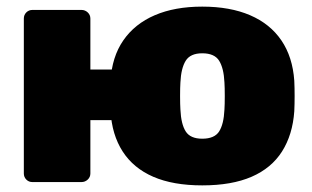

<svg xmlns="http://www.w3.org/2000/svg" viewBox="-20 -550 944 580"><path d="M431 -187H253V-26Q253 -15 245 -7.5Q237 0 226 0H78Q67 0 59.5 -7.5Q52 -15 52 -26V-494Q52 -505 59.5 -512.5Q67 -520 78 -520H226Q237 -520 245 -512.5Q253 -505 253 -494V-340H431ZM591 10Q503 10 443 -16Q383 -42 350.5 -92.5Q318 -143 314 -214Q313 -235 313 -260Q313 -285 314 -306Q318 -378 352.5 -428Q387 -478 447.5 -504Q508 -530 591 -530Q675 -530 735.5 -504Q796 -478 830 -428Q864 -378 869 -306Q870 -285 870 -260Q870 -235 869 -214Q864 -143 832 -92.5Q800 -42 740 -16Q680 10 591 10ZM591 -131Q628 -131 642 -153Q656 -175 658 -219Q659 -234 659 -260Q659 -286 658 -301Q656 -344 642 -366.5Q628 -389 591 -389Q555 -389 541 -366.5Q527 -344 525 -301Q524 -286 524 -260Q524 -234 525 -219Q527 -175 541 -153Q555 -131 591 -131Z"/></svg>

Font: Rubik ExtraBold
Style: Regular
Weight: 800
Designer: Hubert and Fischer
Foundry: Hubert and Fischer
Version: Version 2.300;gftools[0.9.30]